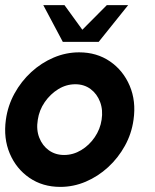

<svg xmlns="http://www.w3.org/2000/svg" viewBox="-28 -719 608 752"><path d="M208 13Q139 13 87.2 -22.5Q35.5 -58 10.2 -117.8Q-15 -177.5 -5 -250Q2.5 -305 28.8 -352.8Q55 -400.5 94.5 -436.8Q134 -473 182.2 -493.5Q230.5 -514 282 -514Q351 -514 402.8 -478.5Q454.5 -443 480 -383Q505.5 -323 495 -250Q487.5 -195.5 461.2 -148Q435 -100.5 395.5 -64.2Q356 -28 308 -7.5Q260 13 208 13ZM223 -112Q258.5 -112 290 -131Q321.5 -150 343 -181.5Q364.5 -213 370 -250Q376 -288 364 -319.8Q352 -351.5 326.8 -370.2Q301.5 -389 267 -389Q231.5 -389 200.2 -369.8Q169 -350.5 147.2 -319Q125.5 -287.5 120 -250Q113.5 -211 125.8 -179.8Q138 -148.5 163.5 -130.2Q189 -112 223 -112ZM218 -555 141.5 -699H224.5L294.5 -602.5L390.5 -699H474L358.5 -555Z"/></svg>

Font: Urbanist
Style: Bold Italic
Weight: 700
Italic angle: -8°
Designer: Corey Hu
Foundry: Corey Hu
Version: Version 1.330; ttfautohint (v1.8.4.7-5d5b)